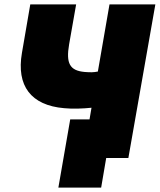

<svg xmlns="http://www.w3.org/2000/svg" viewBox="-20 -720 728 875"><path d="M246 135H441L464 0H565L688 -700H479L426 -394C407 -390 392 -390 366 -392C298 -398 280 -431 295 -518L327 -700H118L80 -479C54 -329 121 -240 272 -227C312 -223 358 -225 397 -229L388 -176H300Z"/></svg>

Font: Fixel Display 20240404 Black
Style: Italic
Weight: 900
Italic angle: -10°
Designer: AlfaBravo + MacPaw
Foundry: Kyrylo Tkachov, Marchela Mozhyna, Serhii Makarenko, Maria Weinstein, Zakhar Kryvoshyya
Version: Version 1.211;Glyphs 3.2 (3225)